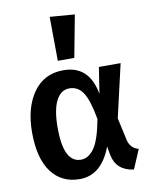

<svg xmlns="http://www.w3.org/2000/svg" viewBox="-91 -891 778 975"><g transform="rotate(-10 297.5 -404.0)"><path d="M233 -823 361 -813 320 -596H235ZM254 -544Q387 -544 414 -394L435 -529H547L484 -255L510 -137Q521 -95 562 -84L520 15Q430 3 414 -79L406 -124Q354 15 241 15Q148 15 95.5 -55.5Q43 -126 43 -260Q43 -387 98.5 -465.5Q154 -544 254 -544ZM175 -260Q175 -81 264 -81Q303 -81 332.5 -122Q362 -163 382 -270Q364 -370 338 -409Q312 -448 268 -448Q224 -448 199.5 -400.5Q175 -353 175 -260Z"/></g></svg>

Font: FiraGO Medium
Style: Regular
Weight: 500
Designer: bBox Type
Foundry: bBox Type GmbH
Version: Version 1.001;PS 001.001;hotconv 1.0.88;makeotf.lib2.5.64775